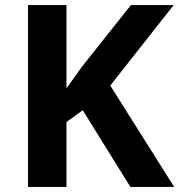

<svg xmlns="http://www.w3.org/2000/svg" viewBox="-20 -734 704 754"><path d="M664 0H492L305 -301L241 -255V0H90V-714H241V-387Q256 -408 271 -429Q286 -450 301 -471L494 -714H662L413 -398Z"/></svg>

Font: Noto Sans Devanagari
Style: Regular
Weight: 400
Designer: Jelle Bosma - Monotype Design Team
Foundry: Monotype Imaging Inc.
Version: Version 2.003